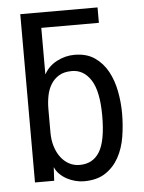

<svg xmlns="http://www.w3.org/2000/svg" viewBox="-52 -768 604 807"><g transform="rotate(-5 250.0 -364.5)"><path d="M390 -661H147V-466H148Q166 -499 201.5 -517.5Q237 -536 276 -536Q327 -536 361 -512.5Q395 -489 415.5 -451.5Q436 -414 445 -367Q454 -320 454 -273Q454 -223 446 -174.5Q438 -126 417 -88Q396 -50 360.5 -26.5Q325 -3 270 -3Q252 -3 233 -8Q214 -13 197.5 -22Q181 -31 168 -44Q155 -57 149 -72H148L145 -16H64V-726H390ZM147 -220Q147 -187 155.5 -160Q164 -133 179 -113.5Q194 -94 214 -83.5Q234 -73 258 -73Q314 -73 342 -119Q370 -165 370 -270Q370 -374 339.5 -421.5Q309 -469 259 -469Q226 -469 204.5 -456Q183 -443 170 -421.5Q157 -400 152 -373Q147 -346 147 -318Z"/></g></svg>

Font: D2Coding ligature
Style: Regular
Weight: 400
Monospace: yes
Designer: Yong-Rak Park; Jeong-Hwan Yoon; Sang-Min Lee;
Foundry: NHN Corporation
Version: Version 1.3.2; Build 20180524